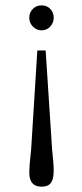

<svg xmlns="http://www.w3.org/2000/svg" viewBox="-20 -494 307 715"><path d="M135 201Q118 201 108 194.5Q98 188 93.5 176Q89 164 89 148Q89 137 90.5 118Q92 99 94 82Q96 65 96 62L119 -306H150L174 62Q176 83 178 104Q180 125 180 142Q180 160 176 173.5Q172 187 162.5 194Q153 201 135 201ZM135 -381Q116 -381 102.5 -395Q89 -409 89 -428Q89 -447 102 -460.5Q115 -474 135 -474Q155 -474 167.5 -460.5Q180 -447 180 -428Q180 -409 167 -395Q154 -381 135 -381Z"/></svg>

Font: Frank Ruhl Libre Light
Style: Regular
Weight: 300
Designer: Yanek Iontef
Foundry: Fontef
Version: Version 6.003;gftools[0.9.30]